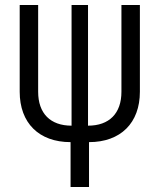

<svg xmlns="http://www.w3.org/2000/svg" viewBox="-20 -570 640 770"><path d="M337 180V0C464 0 541 -77 541 -202V-550H467V-202C467 -115 418 -66 333 -66V-550H267V-66C182 -66 133 -115 133 -202V-550H59V-202C59 -77 136 0 263 0V180Z"/></svg>

Font: Tekne LDO Light
Style: Regular
Weight: 300
Monospace: yes
Designer: Alessio Laiso, Mario Rullo, Paolo Rosset
Foundry: Alessio Laiso
Version: Version 1.000;hotconv 1.0.109;makeotfexe 2.5.65596